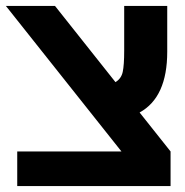

<svg xmlns="http://www.w3.org/2000/svg" viewBox="-31 -624 620 645"><path d="M530.8 -604V-450.2Q530.8 -296.9 438 -246.1L542 -115.2V1H26.9V-115.2H377L-11.2 -604H153.8L356.9 -348.1Q376.5 -359.9 381.3 -382.6Q386.2 -405.3 386.2 -454.1V-604Z"/></svg>

Font: LT Superior
Style: Bold
Weight: 400
Designer: Daniel Lyons
Foundry: LyonsType
Version: Version 1.000